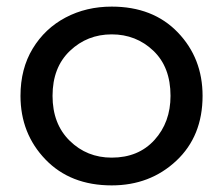

<svg xmlns="http://www.w3.org/2000/svg" viewBox="-20 -555 675 581"><path d="M318 6Q193 6 117.5 -72.5Q42 -151 42 -265Q42 -347 79 -408Q116 -469 178.5 -502Q241 -535 318 -535Q443 -535 518 -457Q593 -379 593 -265Q593 -143 513.5 -68.5Q434 6 318 6ZM318 -78Q399 -78 447.5 -131.5Q496 -185 496 -265Q496 -352 444 -401.5Q392 -451 318 -451Q244 -451 191.5 -401Q139 -351 139 -265Q139 -180 191 -129Q243 -78 318 -78Z"/></svg>

Font: Argentum Novus
Style: Regular
Weight: 400
Designer: Julieta Ulanovsky
Foundry: Julieta Ulanovsky
Version: Version 7.20;July 27, 2021;FontCreator 13.0.0.2683 64-bit